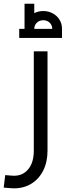

<svg xmlns="http://www.w3.org/2000/svg" viewBox="-68 -780 358 1047"><path d="M8.1 247Q-4.9 247 -19.4 245.5Q-33.9 244 -47.9 243L-39.5 174.8Q-24.7 175.8 -12.8 177.1Q-0.9 178.4 8.1 178.4Q57 178.4 86.6 142.1Q116.3 105.7 116.3 42V-500H191.1V42Q191.1 103 167.9 149.5Q144.7 196 103.4 221.5Q62.1 247 8.1 247ZM65.8 -622.7Q65.8 -651.1 79.8 -673Q93.7 -695 117 -707.4Q140.3 -719.8 168.1 -719.8Q195.8 -719.8 219 -707.4Q242.3 -695 256.2 -673Q270.1 -651.1 270.1 -622.7H217Q217 -642.6 202.9 -656.2Q188.8 -669.7 167.6 -669.7Q147.1 -669.7 133 -656.2Q118.9 -642.6 118.9 -622.7ZM36.8 -573V-622.7H270.1V-573ZM65.8 -622.7V-759.8H118.9V-622.7Z"/></svg>

Font: Titillium Web
Style: Bold
Weight: 700
Designer: Mohamed Gaber, Accademia di Belle Arti di Urbino
Foundry: Kief Type Foundry, Accademia di Belle Arti di Urbino
Version: Version 3.000